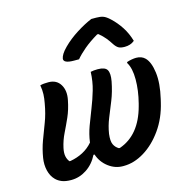

<svg xmlns="http://www.w3.org/2000/svg" viewBox="-117 -929 1035 1052"><g transform="rotate(-15 400.0 -403.0)"><path d="M129 -536Q139 -539 151 -540Q163 -541 176 -541Q222 -541 243.5 -505.5Q265 -470 254 -418Q244 -367 226 -326.5Q208 -286 190 -249.5Q172 -213 163 -172Q157 -144 161 -125Q165 -106 176 -93H182Q221 -100 253.5 -117Q286 -134 311 -163V-165Q317 -209 333 -252.5Q349 -296 367 -341Q385 -386 399 -434Q413 -482 415 -536Q432 -540 455 -540Q497 -540 508.5 -520Q520 -500 512 -456Q501 -399 482.5 -353Q464 -307 447.5 -266.5Q431 -226 424 -182Q419 -142 428 -122.5Q437 -103 456 -92H462Q579 -133 620 -285L624 -300Q642 -370 642 -433Q642 -496 621 -530V-536Q635 -541 649.5 -543.5Q664 -546 675 -546Q706 -546 725 -527Q751 -501 759 -439.5Q767 -378 747 -293L743 -276Q723 -190 677.5 -126Q632 -62 574 -26.5Q516 9 457 9H452Q408 9 370.5 -19.5Q333 -48 318 -93H312Q288 -45 247 -18Q206 9 159 9Q128 9 107.5 1Q87 -7 73 -21Q51 -43 43 -77Q35 -111 41 -148Q49 -197 65 -240.5Q81 -284 99 -330.5Q117 -377 127 -435Q132 -461 133 -484.5Q134 -508 129 -536ZM493 -815H521Q544 -815 560 -809.5Q576 -804 598 -783Q627 -756 650.5 -720Q674 -684 687 -639Q675 -629 661 -624.5Q647 -620 631 -620Q608 -620 596 -627Q584 -634 572 -652Q561 -670 546.5 -688Q532 -706 509 -725H502Q455 -697 423.5 -670.5Q392 -644 371 -619H343Q282 -619 286 -646Q288 -657 296.5 -671Q305 -685 324 -704Q359 -739 405.5 -768.5Q452 -798 493 -815Z"/></g></svg>

Font: Recursive Sn Csl St SmB
Style: Italic
Weight: 600
Italic angle: -15°
Version: Version 1.079;hotconv 1.0.112;makeotfexe 2.5.65598; ttfautoh